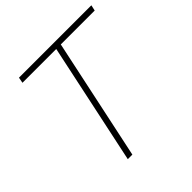

<svg xmlns="http://www.w3.org/2000/svg" viewBox="-185 -861 1013 1013"><g transform="rotate(-45 321.0 -355.0)"><path d="M348 -678H96L102 -710H642L635 -678H382L238 0H204Z"/></g></svg>

Font: Raleway ExtraLight
Style: Italic
Weight: 200
Italic angle: -12°
Designer: Matt McInerney, Pablo Impallari, Rodrigo Fuenzalida
Foundry: Matt McInerney, Pablo Impallari, Rodrigo Fuenzalida
Version: Version 4.026